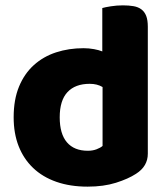

<svg xmlns="http://www.w3.org/2000/svg" viewBox="-20 -681 626 717"><path d="M31 -243Q31 -309 51 -357.5Q71 -406 106.5 -438Q142 -470 189.5 -485.5Q237 -501 292 -501Q312 -501 331 -497.5Q350 -494 362 -489V-651Q372 -654 394 -657.5Q416 -661 439 -661Q461 -661 478.5 -658Q496 -655 508 -646Q520 -637 526 -621.5Q532 -606 532 -581V-107Q532 -60 488 -32Q459 -13 413 1.5Q367 16 307 16Q242 16 190.5 -2Q139 -20 103.5 -54Q68 -88 49.5 -135.5Q31 -183 31 -243ZM315 -368Q261 -368 232 -337Q203 -306 203 -243Q203 -181 230 -149.5Q257 -118 308 -118Q326 -118 340.5 -123.5Q355 -129 363 -136V-356Q343 -368 315 -368Z"/></svg>

Font: Baloo
Style: Regular
Weight: 400
Designer: Sarang Kulkarni and Ek Type
Foundry: Ek Type
Version: Version 1.443;PS 1.000;hotconv 16.6.51;makeotf.lib2.5.65220;